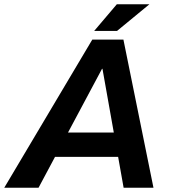

<svg xmlns="http://www.w3.org/2000/svg" viewBox="-59 -887 804 907"><path d="M-39 0 377 -700H524L666 0H525L425 -562H423L123 0ZM141 -146 165 -261H565L541 -146ZM386 -741 493 -867H647L494 -741Z"/></svg>

Font: REM Medium Medium
Style: Italic
Weight: 500
Italic angle: -11°
Version: Version 1.005;gftools[0.9.28]